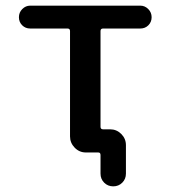

<svg xmlns="http://www.w3.org/2000/svg" viewBox="-20 -540 604 680"><path d="M87 -439Q70 -439 58.5 -450.5Q47 -462 47 -479Q47 -496 59 -508Q71 -520 87 -520H477Q493 -520 505 -508Q517 -496 517 -479Q517 -462 505.5 -450.5Q494 -439 477 -439H345Q336 -439 336 -430V-91Q336 -82 345 -82H370Q393 -82 409.5 -65.5Q426 -49 426 -26V75Q426 94 413 107Q400 120 381 120Q362 120 349 107Q336 94 336 75V9Q336 0 328 0H296H284Q261 0 244.5 -17Q228 -34 228 -57V-430Q228 -439 219 -439Z"/></svg>

Font: Rounded Mplus 1c Medium
Style: Regular
Weight: 500
Version: Version 1.059.20150529